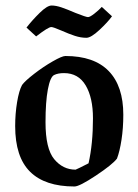

<svg xmlns="http://www.w3.org/2000/svg" viewBox="-20 -666 502 696"><path d="M35 -209Q35 -254 42 -296Q49 -338 60 -358Q71 -373 104 -398.5Q137 -424 171 -443.5Q205 -463 217 -463Q321 -463 374 -408.5Q427 -354 427 -250Q427 -202 420.5 -159.5Q414 -117 404 -91Q387 -69 327.5 -29.5Q268 10 250 10Q143 10 89 -43.5Q35 -97 35 -209ZM301 -74Q317 -145 317 -237Q317 -312 290.5 -356.5Q264 -401 212 -401Q190 -401 176 -394Q162 -387 153.5 -342Q145 -297 145 -223Q145 -127 176.5 -89Q208 -51 254 -51Q260 -53 301 -74ZM203 -555Q173 -568 166 -568Q155 -568 111 -534L76 -566Q97 -593 124 -619.5Q151 -646 167 -646Q183 -646 203.5 -639Q224 -632 254 -619Q292 -604 299 -604Q306 -604 322 -616.5Q338 -629 349 -641L386 -607Q371 -586 340.5 -557.5Q310 -529 293 -529Q273 -529 251.5 -536Q230 -543 203 -555Z"/></svg>

Font: Grenze Medium
Style: Regular
Weight: 500
Designer: Renata Polastri
Foundry: Omnibus-Type
Version: Version 1.002; ttfautohint (v1.8)